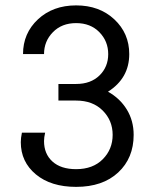

<svg xmlns="http://www.w3.org/2000/svg" viewBox="-20 -687 590 723"><path d="M62.5 -187.5H150Q145.8 -169.2 145.8 -155.8Q145.8 -107.5 177.5 -78.8Q209.2 -50 266.7 -50Q330 -50 367.1 -87.5Q404.2 -125 404.2 -179.2Q404.2 -233.3 366.7 -270.8Q329.2 -308.3 266.7 -308.3H200V-370.8H266.7Q321.7 -370.8 354.6 -402.9Q387.5 -435 387.5 -483.3Q387.5 -531.7 354.2 -565.8Q320.8 -600 266.7 -600Q212.5 -600 179.2 -565.8Q145.8 -531.7 145.8 -483.3H66.7Q66.7 -561.7 122.9 -614.2Q179.2 -666.7 266.7 -666.7Q354.2 -666.7 410.4 -614.2Q466.7 -561.7 466.7 -483.3Q466.7 -392.5 386.7 -341.7Q431.7 -316.7 457.5 -274.6Q483.3 -232.5 483.3 -179.2Q483.3 -91.7 425 -37.5Q366.7 16.7 266.7 16.7Q171.7 16.7 115 -30.4Q58.3 -77.5 58.3 -151.7Q58.3 -166.7 62.5 -187.5Z"/></svg>

Font: BoonBaan
Style: Regular
Weight: 400
Designer: Sungsit Sawaiwan
Foundry: FontUni
Version: Version 2.0